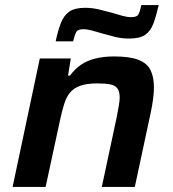

<svg xmlns="http://www.w3.org/2000/svg" viewBox="-20 -742 686 762"><path d="M30 0 138 -510H261L250 -442H258Q276 -467 300 -484Q324 -501 357.5 -509.5Q391 -518 433 -518Q495 -518 529.5 -504.5Q564 -491 577.5 -463.5Q591 -436 591 -394Q591 -375 587.5 -348.5Q584 -322 578 -294L515 0H384L443 -276Q447 -296 451 -319Q455 -342 455 -355Q455 -379 446 -391Q437 -403 418 -407Q399 -411 366 -411Q324 -411 298 -401.5Q272 -392 257.5 -374Q243 -356 234.5 -328.5Q226 -301 218 -264L161 0ZM201 -578Q210 -621 221.5 -650.5Q233 -680 254.5 -695.5Q276 -711 318 -711Q347 -711 375 -704Q403 -697 429 -690Q449 -684 466.5 -679Q484 -674 501 -674Q523 -674 529 -684Q535 -694 541 -722H610Q600 -679 589 -649Q578 -619 556.5 -604Q535 -589 493 -589Q462 -589 435 -596Q408 -603 383 -610Q363 -616 344.5 -621Q326 -626 310 -626Q289 -626 283 -615.5Q277 -605 270 -578Z"/></svg>

Font: Saira SemiExpanded SemiBold
Style: Italic
Weight: 600
Width: 6
Italic angle: -12°
Designer: Hector Gatti with collaboration of the Omnibus-Type team
Foundry: Omnibus-Type
Version: Version 1.101